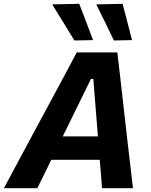

<svg xmlns="http://www.w3.org/2000/svg" viewBox="-52 -988 792 1008"><path d="M-31.5 0Q-0.5 -58 34 -122Q68 -185.5 99 -243.5L230.5 -487.5Q264 -550.5 293 -604Q321.5 -657.5 351 -713H564Q570 -658 576.5 -605.5Q582.5 -552.5 590 -487L618 -240Q625 -182 632.2 -119.2Q639.5 -56.5 646 0H483.5Q481 -36 478 -74Q474.5 -111.5 471.5 -149H217Q199 -111.5 180.5 -73.8Q162 -36 144 0ZM425.5 -573.5 277.5 -272H462L438 -573.5ZM338.5 -775.5Q310.5 -821.5 281.5 -868.8Q252.5 -916 222 -965L364 -968Q382.5 -920.5 400.5 -873Q418.5 -825 436.5 -777.5ZM546 -775.5Q523.5 -822 500.5 -869.5Q477 -916.5 453.5 -965L591.5 -968L616.5 -873Q628.5 -825 641 -777.5Z"/></svg>

Font: Heraclito
Style: Bold Italic
Weight: 700
Italic angle: -12°
Designer: Kostas Bartsokas (font) & Cristiano Sobral (main changes)
Foundry: Kostas Bartsokas (font) & Cristiano Sobral (main changes)
Version: Version 1.00;July 8, 2020;FontCreator 13.0.0.2655 64-bit